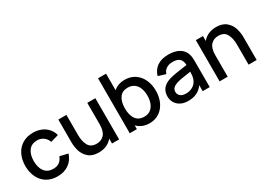

<svg xmlns="http://www.w3.org/2000/svg" viewBox="-12 -1442 2999 2179"><g transform="rotate(-30 1488.0 -352.5)"><path d="M40 -270Q40.5 -353.5 72.2 -418.2Q104 -483 163.2 -519Q222.5 -555 302.5 -555Q361 -555 409.2 -535Q457.5 -515 490.2 -478Q523 -441 536.5 -390.5L432.5 -360.5Q417 -405.5 381.8 -431Q346.5 -456.5 301 -456.5Q227 -456.5 189.2 -405.8Q151.5 -355 151 -270Q151.5 -184 190 -133.8Q228.5 -83.5 301 -83.5Q350 -83.5 381.8 -106.2Q413.5 -129 430.5 -173.5L536.5 -148.5Q510 -69 449 -27Q388 15 301 15Q220 15 161.2 -21.5Q102.5 -58 71.5 -122.5Q40.5 -187 40 -270Z M1008 -540H1113.5V0H1020.5V-64.5Q990 -26.5 945 -6Q900 14.5 842 14.5Q757 14.5 709.2 -28.2Q661.5 -71 645 -128Q628.5 -185 628.5 -240V-540H734.5V-274.5Q734.5 -195 764 -139.8Q793.5 -84.5 871 -84.5Q932.5 -84.5 970.2 -126.5Q1008 -168.5 1008 -259Z M1751.5 -270.5Q1751.5 -189.5 1721.5 -124.5Q1691.5 -59.5 1636 -22.2Q1580.5 15 1507 15Q1457 15 1416.5 -1.8Q1376 -18.5 1346 -49.5V0H1253V-720H1358V-503Q1417 -555 1505 -555Q1579.5 -555 1635.2 -518.2Q1691 -481.5 1721.2 -416.8Q1751.5 -352 1751.5 -270.5ZM1640.5 -270.5Q1640.5 -325 1624 -368Q1607.5 -411 1573.5 -435.8Q1539.5 -460.5 1489 -460.5Q1417.5 -460.5 1381.8 -409.2Q1346 -358 1346 -270.5Q1346 -182 1382.2 -130.8Q1418.5 -79.5 1492.5 -79.5Q1541 -79.5 1574.2 -104.5Q1607.5 -129.5 1624 -172.5Q1640.5 -215.5 1640.5 -270.5Z M2301 -332.5V0H2208.5V-78.5Q2175 -31 2127.2 -8Q2079.5 15 2014 15Q1956 15 1915 -6.8Q1874 -28.5 1852.8 -65.2Q1831.5 -102 1831.5 -147Q1831.5 -266.5 1959 -307Q1997.5 -318.5 2046.2 -326.8Q2095 -335 2181.5 -347L2198 -349Q2195.5 -406 2167 -432.2Q2138.5 -458.5 2076 -458.5Q2030.5 -458.5 1996 -437.5Q1961.5 -416.5 1948.5 -373.5L1851 -403.5Q1871 -475 1928.2 -515Q1985.5 -555 2077 -555Q2151.5 -555 2204.5 -529.5Q2257.5 -504 2282 -452Q2293.5 -427.5 2297.2 -399.8Q2301 -372 2301 -332.5ZM2186 -177.5Q2196 -206.5 2197 -262L2184 -260Q2111 -249.5 2074.8 -243Q2038.5 -236.5 2009.5 -228Q1974.5 -216 1954.8 -197Q1935 -178 1935 -148Q1935 -114.5 1959.8 -92.5Q1984.5 -70.5 2032.5 -70.5Q2075 -70.5 2107.5 -85.8Q2140 -101 2159.8 -125.5Q2179.5 -150 2186 -177.5Z M2916 -300V0H2810V-265.5Q2810 -345 2780.5 -400.2Q2751 -455.5 2673.5 -455.5Q2612 -455.5 2574.2 -413.5Q2536.5 -371.5 2536.5 -281V0H2430.5V-540H2524V-475.5Q2554.5 -513.5 2599.5 -534Q2644.5 -554.5 2702.5 -554.5Q2787.5 -554.5 2835.2 -511.8Q2883 -469 2899.5 -412Q2916 -355 2916 -300Z"/></g></svg>

Font: Hauora SemiBold
Style: Regular
Weight: 600
Designer: Wayne Shih
Foundry: WCYS
Version: Version 1.001